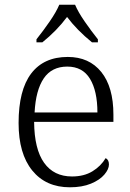

<svg xmlns="http://www.w3.org/2000/svg" viewBox="-20 -786 554 816"><path d="M59 -263Q59 -403 112.5 -473.5Q166 -544 268 -544Q359 -544 410.5 -480Q462 -416 462 -299V-268H125Q126 -152 167.5 -94Q209 -36 286 -36Q337 -36 373 -58Q409 -80 429 -114Q443 -107 443 -87Q443 -67 423.5 -44Q404 -21 366.5 -5.5Q329 10 277 10Q175 10 117 -61.5Q59 -133 59 -263ZM394 -308Q394 -399 362.5 -451Q331 -503 266 -503Q200 -503 166 -453Q132 -403 127 -308ZM135 -619Q163 -654 191 -694.5Q219 -735 232 -766H299Q312 -735 340 -694.5Q368 -654 396 -619V-606H371Q307 -658 265 -714Q222 -656 160 -606H135Z"/></svg>

Font: Noto Serif Light
Style: Regular
Weight: 300
Designer: Monotype Design Team
Foundry: Monotype Imaging Inc.
Version: Version 1.001